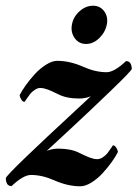

<svg xmlns="http://www.w3.org/2000/svg" viewBox="-36 -654 486 677"><path d="M292 -633.8Q316.9 -633.8 331.3 -614.5Q345.7 -595.2 340.8 -568.4Q335.4 -540.5 314.2 -519.8Q293 -499 267.6 -499Q241.7 -499 227.1 -520Q212.4 -541 217.8 -568.4Q223.1 -595.7 244.9 -614.7Q266.6 -633.8 292 -633.8ZM166 -439.5Q210.4 -439.5 258.8 -418Q300.8 -399.4 339.8 -399.4Q366.7 -399.4 408.2 -438.5Q411.1 -438.5 413.8 -438Q416.5 -437.5 418.5 -436Q420.4 -434.6 421.9 -433.3Q423.3 -432.1 424.3 -429.9Q425.3 -427.7 426 -426.3Q426.8 -424.8 427.2 -422.1Q427.7 -419.4 428 -418.2Q428.2 -417 428.5 -414.3Q428.7 -411.6 428.7 -411.1Q428.7 -405.3 354.7 -334Q280.8 -262.7 205.1 -192.6Q129.4 -122.6 128.9 -122.1Q148.4 -129.9 169.9 -129.9Q213.9 -129.9 243.2 -115.2Q244.6 -114.3 253.7 -110.1Q262.7 -106 267.3 -103.8Q272 -101.6 279.8 -98.6Q287.6 -95.7 294.2 -94.2Q300.8 -92.8 306.6 -92.8Q316.9 -92.8 326.9 -99.6Q336.9 -106.4 342.5 -113.5Q348.1 -120.6 355 -130.9Q361.8 -141.1 362.3 -141.6Q368.7 -141.6 373.8 -133.5Q378.9 -125.5 379.9 -118.2Q372.1 -102.5 358.2 -83Q344.2 -63.5 326.2 -43.7Q308.1 -23.9 286.6 -10.5Q265.1 2.9 247.1 2.9Q202.6 2.9 154.3 -18.6Q112.3 -37.1 73.2 -37.1Q46.4 -37.1 4.9 2Q2 2 -0.7 1.5Q-3.4 1 -5.4 -0.5Q-7.3 -2 -8.8 -3.2Q-10.3 -4.4 -11.2 -6.6Q-12.2 -8.8 -12.9 -10.3Q-13.7 -11.7 -14.2 -14.4Q-14.6 -17.1 -14.9 -18.3Q-15.1 -19.5 -15.4 -22.2Q-15.6 -24.9 -15.6 -25.4Q-15.6 -32.2 58.8 -103.5Q133.3 -174.8 208.5 -244.1Q283.7 -313.5 284.2 -314.5Q264.6 -306.6 243.2 -306.6Q199.2 -306.6 169.9 -321.3Q168.5 -322.3 159.4 -326.4Q150.4 -330.6 145.8 -332.8Q141.1 -335 133.3 -337.9Q125.5 -340.8 118.9 -342.3Q112.3 -343.8 106.4 -343.8Q96.2 -343.8 86.2 -336.9Q76.2 -330.1 70.6 -323Q64.9 -315.9 58.1 -305.7Q51.3 -295.4 50.8 -294.9Q43.9 -294.9 39.1 -303Q34.2 -311 33.2 -318.4Q41 -334 54.9 -353.5Q68.8 -373 86.9 -392.8Q105 -412.6 126.5 -426Q147.9 -439.5 166 -439.5Z"/></svg>

Font: Crimson
Style: BoldItalic
Weight: 700
Italic angle: -11°
Version: Version 0.8